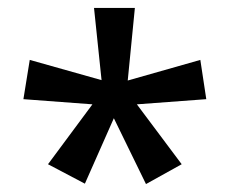

<svg xmlns="http://www.w3.org/2000/svg" viewBox="-20 -813 579 484"><path d="M320 -793 302 -610 485 -662 500 -563 325 -550 438 -399 348 -349 267 -515 194 -350 101 -399 213 -550 39 -563 55 -662 236 -611 217 -793Z"/></svg>

Font: Noto Sans Kannada SemiCondensed Medium
Style: Regular
Weight: 500
Width: 4
Designer: Jelle Bosma - Monotype Design Team
Foundry: Monotype Imaging Inc.
Version: Version 2.005; ttfautohint (v1.8.4.7-5d5b)